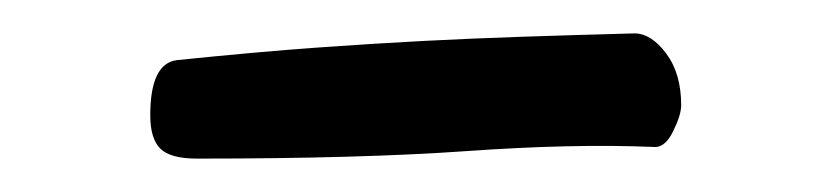

<svg xmlns="http://www.w3.org/2000/svg" viewBox="-20 -317 498 115"><path d="M98 -222Q82 -222 76 -228Q70 -234 70 -248Q70 -279 86 -281Q135 -286 170 -288.5Q205 -291 234 -292.5Q263 -294 293 -295Q323 -296 360 -297Q370 -297 379 -285Q388 -273 388 -254Q388 -248 383 -238Q378 -228 371 -229Q323 -231 259.5 -226.5Q196 -222 98 -222Z"/></svg>

Font: Fuzzy Bubbles
Style: Regular
Weight: 400
Designer: Robert E. Leuschke
Foundry: Robert E. Leuschke
Version: Version 1.010; ttfautohint (v1.8.3)